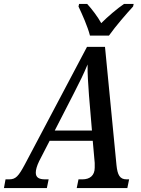

<svg xmlns="http://www.w3.org/2000/svg" viewBox="-65 -951 711 971"><path d="M390 -771H486C521 -820 573 -880 608 -918L611 -931H562C528 -908 480 -867 447 -834C429 -867 398 -907 376 -931H335L332 -918C350 -880 378 -818 390 -771ZM-45 0H172L181 -44H163C131 -44 116 -54 116 -78C116 -92 121 -111 133 -136L186 -239H404L414 -127C414 -121 414 -110 414 -103C414 -63 389 -44 352 -44H332L323 0H579L588 -44H575C541 -44 529 -66 524 -117L466 -714H375L62 -122C28 -58 14 -44 -19 -44H-37ZM308 -478C340 -540 358 -577 378 -625C377 -577 381 -528 385 -469L400 -291H212Z"/></svg>

Font: Noto Serif Condensed Medium
Style: Italic
Weight: 500
Width: 3
Italic angle: -12°
Designer: Monotype Design Team
Foundry: Monotype Imaging Inc.
Version: Version 2.013